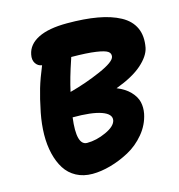

<svg xmlns="http://www.w3.org/2000/svg" viewBox="-108 -807 859 919"><g transform="rotate(-15 321.5 -348.0)"><path d="M238.8 16.1Q193.8 16.1 159.2 -2.4Q124.5 -21 103.8 -53.7Q83 -86.4 72.5 -130.4Q62 -174.3 62.7 -225.1Q63.5 -275.9 74.2 -331.1Q87.9 -399.4 101.6 -445.3Q115.2 -491.2 139.2 -548.8Q119.1 -551.3 107.9 -568.6Q96.7 -585.9 102.1 -611.8Q111.3 -659.7 162.8 -685.8Q214.4 -711.9 306.2 -711.9Q392.1 -711.9 456.5 -700.4Q521 -689 566.7 -664.3Q612.3 -639.6 631.1 -598.6Q649.9 -557.6 639.2 -501Q630.9 -461.9 586.2 -422.1Q541.5 -382.3 455.1 -350.1Q495.6 -334 519.8 -308.6Q543.9 -283.2 550.3 -255.9Q556.6 -228.5 550.8 -198.2Q540 -145.5 504.4 -102.8Q468.8 -60.1 422.4 -35.2Q376 -10.3 328.4 2.9Q280.8 16.1 238.8 16.1ZM280.8 -540Q251.5 -454.1 237.8 -390.1Q317.4 -411.1 393.1 -444.1Q468.8 -477.1 473.1 -502Q476.1 -518.1 462.4 -527.8Q448.7 -537.6 405.3 -543.9Q361.8 -550.3 284.2 -550.8Q283.7 -548.8 282.5 -545.4Q281.2 -542 280.8 -540ZM399.9 -206.1Q405.3 -236.8 357.2 -253.7Q309.1 -270.5 215.8 -270Q198.2 -133.8 252 -133.8Q297.9 -133.8 345.9 -155.8Q394 -177.7 399.9 -206.1Z"/></g></svg>

Font: Shantell Sans Normal
Style: Bold Italic
Weight: 700
Italic angle: -11.31°
Designer: Stephen Nixon, Anya Danilova, Shantell Martin
Foundry: Arrow Type
Version: Version 1.006;[559af2be0]